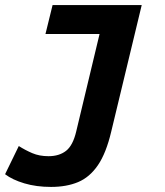

<svg xmlns="http://www.w3.org/2000/svg" viewBox="-69 -546 649 756"><path d="M132 190Q74 190 27 176Q-20 162 -49 140L5 29Q30 45 58 57Q86 69 122 69Q164 69 191 48Q218 27 231 -28L323 -412H110L138 -526H489L369 -28Q349 57 316.5 104.5Q284 152 238.5 171Q193 190 132 190Z"/></svg>

Font: Ubuntu Sans Mono
Style: Italic
Weight: 400
Italic angle: -13.5°
Monospace: yes
Designer: Dalton Maag Ltd
Foundry: Dalton Maag Ltd
Version: Version 1.006